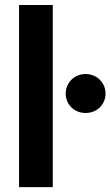

<svg xmlns="http://www.w3.org/2000/svg" viewBox="-20 -766 452 786"><path d="M196 -745.5V0H58V-745.5ZM249 -383Q249 -399.5 255.2 -414.2Q261.5 -429 272.5 -439.8Q283.5 -450.5 298.2 -456.8Q313 -463 330.5 -463Q347.5 -463 362.5 -456.8Q377.5 -450.5 388.5 -439.8Q399.5 -429 405.8 -414.2Q412 -399.5 412 -383Q412 -366 405.8 -351.5Q399.5 -337 388.5 -326.2Q377.5 -315.5 362.5 -309.5Q347.5 -303.5 330.5 -303.5Q313 -303.5 298.2 -309.5Q283.5 -315.5 272.5 -326.2Q261.5 -337 255.2 -351.5Q249 -366 249 -383Z"/></svg>

Font: Lato 2
Style: Regular
Weight: 800
Designer: Lukasz Dziedzic with Adam Twardoch and Botio Nikoltchev
Foundry: tyPoland Lukasz Dziedzic
Version: Version 2.015; 2015-08-06; http://www.latofonts.com/